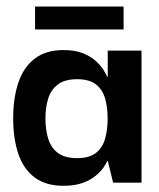

<svg xmlns="http://www.w3.org/2000/svg" viewBox="-20 -568 493 597"><path d="M177.7 9.7Q121.7 9.7 87 -16.8Q52.3 -43.3 36.7 -90.5Q21 -137.7 21 -200Q21 -263.3 37 -311Q53 -358.7 87.7 -385.5Q122.3 -412.3 177.7 -412.3Q214 -412.3 238.3 -402.3Q262.7 -392.3 278.2 -378Q293.7 -363.7 302 -350.2Q310.3 -336.7 313.3 -329.3H315V-410.7H420V0H331.7L315.3 -67.3H313.3Q310.7 -60 302 -47.3Q293.3 -34.7 277.5 -21.5Q261.7 -8.3 237.2 0.7Q212.7 9.7 177.7 9.7ZM219.7 -76.3Q257.3 -76.3 278 -92.3Q298.7 -108.3 306.7 -136.5Q314.7 -164.7 314.7 -199Q314.7 -235.7 306.3 -263.3Q298 -291 277.3 -306.3Q256.7 -321.7 219.7 -321.7Q180.7 -321.7 159.2 -304.8Q137.7 -288 129.5 -260.5Q121.3 -233 121.3 -199.3Q121.3 -165.3 129.7 -137.3Q138 -109.3 159.5 -92.8Q181 -76.3 219.7 -76.3ZM89 -476.3V-547.7H364.3V-476.3Z"/></svg>

Font: Darker Grotesque Light
Style: Regular
Weight: 300
Designer: Gabriel Lam
Foundry: TypeRant
Version: Version 1.000;gftools[0.9.28]